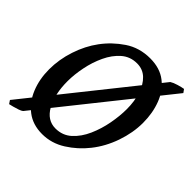

<svg xmlns="http://www.w3.org/2000/svg" viewBox="-165 -720 875 875"><g transform="rotate(45 272.0 -282.5)"><path d="M544.4 -573.7 85.9 0.5Q80.1 5.4 66.7 10Q53.2 14.6 39.3 18.3Q25.4 22 18.6 23.4L7.8 7.3L466.8 -567.4Q479 -575.2 499.8 -581.3Q520.5 -587.4 533.2 -589.4ZM510.7 -347.7Q510.7 -284.2 487.8 -218Q464.8 -151.9 424.3 -101.1Q386.2 -52.7 333.7 -19.5Q281.2 13.7 221.2 13.7Q161.1 13.7 119.6 -18.1Q78.1 -49.8 56.6 -102.3Q35.2 -154.8 35.2 -217.8Q35.2 -281.7 56.2 -345Q77.1 -408.2 113.3 -457Q150.4 -507.3 203.6 -543.2Q256.8 -579.1 326.2 -579.1Q388.7 -579.1 429.7 -547.4Q470.7 -515.6 490.7 -463.1Q510.7 -410.6 510.7 -347.7ZM414.1 -339.4Q414.1 -390.1 400.9 -431.2Q387.7 -472.2 362.3 -496.3Q336.9 -520.5 299.8 -520.5Q255.9 -520.5 224.4 -492.9Q192.9 -465.3 172.6 -422.1Q152.3 -378.9 142.6 -330.1Q132.8 -281.2 132.8 -238.8Q132.8 -154.8 162.8 -101.1Q192.9 -47.4 246.1 -47.4Q291.5 -47.4 323.5 -76.4Q355.5 -105.5 375.5 -150.6Q395.5 -195.8 404.8 -246.1Q414.1 -296.4 414.1 -339.4Z"/></g></svg>

Font: Dai Banna SIL Medium
Style: Italic
Weight: 500
Italic angle: -11°
Designer: Victor Gaultney
Foundry: SIL International
Version: Version 4.000